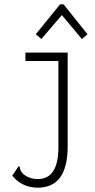

<svg xmlns="http://www.w3.org/2000/svg" viewBox="-20 -697 440 891"><path d="M155 174Q120 174 89.5 160Q59 146 37 118L62 81L67 74L72 78Q72 84 74.5 91Q77 98 87 110Q117 134 155 134Q251 134 251 -14V-414H98V-453H294V-18Q294 174 155 174ZM172 -516 146 -538 259 -677H275L386 -538L360 -516L267 -627Z"/></svg>

Font: Inconsolata Condensed Light
Style: Regular
Weight: 300
Width: 3
Monospace: yes
Designer: Raph Levien, Cyreal, Brenton Simpson
Foundry: Raph Levien, Cyreal, Google
Version: Version 3.001; ttfautohint (v1.8.2.53-6de2)